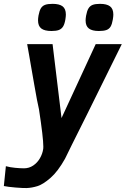

<svg xmlns="http://www.w3.org/2000/svg" viewBox="-34 -779 654 997"><path d="M90.5 95Q117 95 138.5 80.5Q160 66 173.5 42.5Q187 19 190.5 -6.5Q191 -9.5 191 -17.5Q191 -63.5 168.5 -211Q159.5 -248.5 144.8 -334.2Q130 -420 126.5 -439Q122.5 -462.5 117.5 -491.2Q112.5 -520 107 -550H239L285.5 -166L463 -550H598.5Q580 -511.5 420.5 -190Q319.5 11.5 303.5 45.5Q266.5 111.5 228 145Q189.5 178.5 160.5 187.5Q131.5 196.5 104 197.5Q86.5 198 47 194.8Q7.5 191.5 -14 187L-3.5 84Q18.5 90 45 92.5Q71.5 95 90.5 95ZM163.5 -673.5Q163.5 -683.5 166 -698.5Q170.5 -723 178.2 -735.8Q186 -748.5 200 -753.8Q214 -759 239 -759Q274.5 -759 291.2 -746Q308 -733 308 -703.5Q308 -694 305.5 -678Q301.5 -654 293.5 -641.2Q285.5 -628.5 271.5 -623.2Q257.5 -618 233.5 -618Q197.5 -618 180.5 -631Q163.5 -644 163.5 -673.5ZM410.5 -673Q410.5 -682.5 413 -697.5Q417.5 -722.5 425.5 -735.5Q433.5 -748.5 447.5 -753.8Q461.5 -759 485.5 -759Q520.5 -759 537.5 -746Q554.5 -733 554.5 -703.5Q554.5 -693.5 552 -678.5Q548 -654 540.5 -641.2Q533 -628.5 518.8 -623.2Q504.5 -618 479.5 -618Q444.5 -618 427.5 -631Q410.5 -644 410.5 -673Z"/></svg>

Font: JuliaMono BoldItalic
Style: Regular
Weight: 700
Italic angle: -9°
Monospace: yes
Designer: cormullion
Foundry: corm
Version: Version 0.049; ttfautohint (v1.8.4)